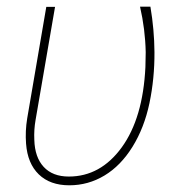

<svg xmlns="http://www.w3.org/2000/svg" viewBox="-20 -549 553 579"><path d="M146 -528.3 87.4 -188Q82 -157.7 83.5 -127Q85 -74.7 111.8 -45.7Q138.7 -16.6 187.5 -16.6Q283.2 -16.6 347.2 -104.7Q411.1 -192.9 418.5 -346.7L419.4 -391.6Q418 -460.4 402.3 -528.8H433.6Q445.3 -459.5 445.8 -392.1Q446.3 -312.5 430.7 -238Q415 -163.6 379.6 -106.4Q344.2 -49.3 295.2 -19.8Q246.1 9.8 189 9.8Q130.9 9.8 96.9 -23.2Q63 -56.2 58.6 -115.7Q55.7 -153.8 62 -191.9L119.6 -528.3Z"/></svg>

Font: Roboto Thin
Style: Italic
Weight: 250
Italic angle: -12°
Designer: Google
Version: Version 2.134; 2016